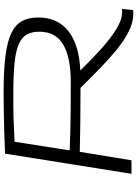

<svg xmlns="http://www.w3.org/2000/svg" viewBox="133 -883 760 1066"><g transform="rotate(-90 513.0 -350.0)"><path d="M81 0 193 -702Q263 -705 319 -706.5Q375 -708 426 -709Q477 -710 533 -710Q656 -710 737 -699.5Q818 -689 864.5 -666Q911 -643 930 -606Q949 -569 949 -517Q949 -411 874 -351Q799 -291 655 -284Q713 -224 771.5 -171Q830 -118 883 -85Q936 -52 978 -52Q981 -52 986.5 -52Q992 -52 996 -53L990 9Q985 10 978 10Q971 10 967 10Q922 10 872 -15Q822 -40 770 -82.5Q718 -125 664.5 -177Q611 -229 558 -283Q458 -283 375 -284Q292 -285 203 -287L156 0ZM591 -337Q727 -337 798.5 -379Q870 -421 870 -511Q870 -552 855 -580Q840 -608 802.5 -625Q765 -642 698 -649Q631 -656 528 -656Q485 -656 453.5 -656Q422 -656 393.5 -655Q365 -654 333.5 -652.5Q302 -651 259 -649L211 -343Q263 -341 318.5 -339.5Q374 -338 440.5 -337.5Q507 -337 591 -337Z"/></g></svg>

Font: Georama ExtraExtended Light
Style: Italic
Weight: 300
Width: 8
Italic angle: -9°
Designer: Jean-Baptiste Levee
Foundry: Production Type
Version: Version 1.000